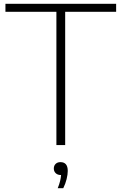

<svg xmlns="http://www.w3.org/2000/svg" viewBox="-20 -760 637 1006"><path d="M275.5 0V-698H8.5V-740H588.5V-698H321.5V0ZM282.5 226Q291 205 295 188.2Q299 171.5 300 157H298.5Q282 157 272 147.5Q262 138 262 123Q262 108 271.5 98.8Q281 89.5 296.5 89.5Q335 89.5 335 135.5Q335 154 329 178.5Q323 203 311.5 226Z"/></svg>

Font: Encode Sans SmExp XLt
Style: Regular
Weight: 200
Width: 6
Designer: Multiple Designers
Foundry: Impallari Type
Version: Version 3.002; ttfautohint (v1.8.3) -l 8 -r 50 -G 200 -x 14 